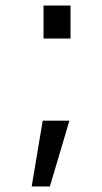

<svg xmlns="http://www.w3.org/2000/svg" viewBox="-20 -558 371 697"><path d="M138 -418V-538H236V-418ZM95 119 135 -120H232L161 119Z"/></svg>

Font: Plus Jakarta Text
Style: Regular
Weight: 400
Designer: Gumpita Rahayu
Foundry: Tokotype Studio
Version: Version 1.000